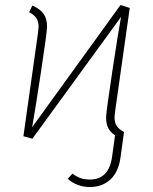

<svg xmlns="http://www.w3.org/2000/svg" viewBox="-20 -551 615 771"><path d="M440 -79Q440 -59 448.5 -45.5Q457 -32 478 -21L464 81Q456 140 423 170Q390 200 342 200Q289 200 252 167L271 146Q286 158 302.5 164Q319 170 341 170Q417 170 430 79L442 -8Q423 -20 414.5 -37Q406 -54 406 -80Q406 -99 431 -264.5Q456 -430 466 -483L110 6L74 -4L133 -422Q135 -438 135 -444Q135 -464 126.5 -477.5Q118 -491 97 -502L110 -529Q141 -515 155 -495.5Q169 -476 169 -443Q169 -424 144 -258.5Q119 -93 109 -40L464 -531L501 -519L442 -102Q440 -86 440 -79Z"/></svg>

Font: FiraGO UltraLight
Style: Italic
Weight: 200
Italic angle: -8°
Designer: bBox Type GmbH
Foundry: bBox Type GmbH
Version: Version 1.001